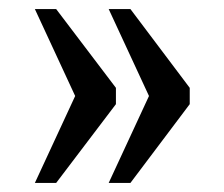

<svg xmlns="http://www.w3.org/2000/svg" viewBox="-20 -482 495 424"><path d="M220 -78H268L399 -252V-288L268 -462H220L309 -270ZM57 -78H104L236 -252V-288L104 -462H57L146 -270Z"/></svg>

Font: Noto Serif Devanagari Condensed Medium
Style: Regular
Weight: 500
Width: 3
Designer: Universal Thirst, Indian Type Foundry and the Monotype Design Team
Foundry: Monotype Imaging Inc.
Version: Version 2.004